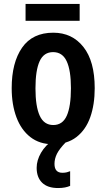

<svg xmlns="http://www.w3.org/2000/svg" viewBox="-20 -718 537 969"><path d="M458 -273Q458 -190 435.5 -126.5Q413 -63 366 -26.5Q319 10 247 10Q180 10 133.5 -26Q87 -62 63 -126Q39 -190 39 -273Q39 -402 91.5 -477.5Q144 -553 249 -553Q344 -553 401 -481Q458 -409 458 -273ZM159 -272Q159 -181 180.5 -134Q202 -87 249 -87Q296 -87 317 -134Q338 -181 338 -273Q338 -363 316.5 -409Q295 -455 248 -455Q201 -455 180 -409Q159 -363 159 -272ZM382 -698V-613H109V-698ZM255 109Q255 154 295 154Q308 154 317.5 151.5Q327 149 334 146V220Q323 225 308 228Q293 231 273 231Q220 231 192.5 204Q165 177 165 129Q165 91 187 53Q209 15 252 -15L312 0Q280 33 267.5 58Q255 83 255 109Z"/></svg>

Font: Avrile Sans Condensed SemiBold
Style: Regular
Weight: 600
Width: 3
Designer: Monotype Design Team
Foundry: Monotype Imaging Inc.
Version: Version 2.001;September 10, 2019;FontCreator 11.5.0.2425 64-